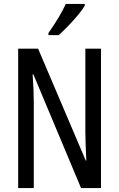

<svg xmlns="http://www.w3.org/2000/svg" viewBox="-20 -963 609 983"><path d="M497 0H395L151 -582H147Q153 -500 153 -438V0H73V-714H175L419 -141H422Q420 -185 418.5 -221.5Q417 -258 417 -286V-714H497ZM414 -934Q402 -913 378 -884.5Q354 -856 327.5 -828.5Q301 -801 280 -783H228V-794Q286 -876 317 -943H414Z"/></svg>

Font: Noto Sans Georgian ExtraCondensed
Style: Regular
Weight: 400
Width: 2
Designer: Monotype Design Team, Akaki Razmadze
Foundry: Google LLC
Version: Version 2.005; ttfautohint (v1.8.4.7-5d5b)